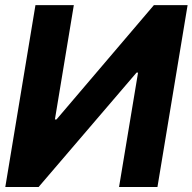

<svg xmlns="http://www.w3.org/2000/svg" viewBox="-20 -748 770 768"><path d="M121.8 -727.5H275.3L199.6 -270.1H205.9L595.6 -727.5H730.4L609.8 0H456.2L532.2 -457.6H526.2L134.4 0H1.2Z"/></svg>

Font: Inter Tight
Style: Italic
Weight: 400
Italic angle: -9.39999°
Designer: Rasmus Andersson
Foundry: rsms
Version: Version 3.002